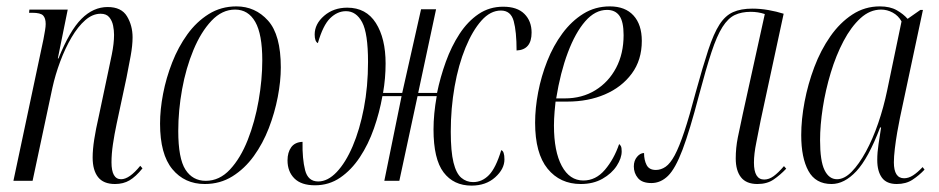

<svg xmlns="http://www.w3.org/2000/svg" viewBox="-20 -566 2938 601"><path d="M340 10Q304 10 287 -11.5Q270 -33 270 -73Q270 -98 275 -130Q280 -162 289 -201L319 -343Q323 -361 330 -395.5Q337 -430 337 -457Q337 -471 334 -486Q331 -501 322 -512Q313 -523 295 -523Q270 -523 247 -503Q224 -483 204 -449Q184 -415 168.5 -373.5Q153 -332 144 -291L82 0H22L116 -443Q119 -459 121 -471Q123 -483 123 -491Q123 -509 115 -517.5Q107 -526 81 -526H71L72 -536H192L161 -383H163Q198 -470 235 -507Q272 -544 317 -544Q360 -544 377.5 -515Q395 -486 395 -449Q395 -424 389 -391Q383 -358 376 -323L345 -178Q338 -145 333.5 -114.5Q329 -84 329 -58Q329 -5 359 -5Q385 -5 419 -47L426 -39Q405 -13 385.5 -1.5Q366 10 340 10Z M621 10Q558 10 519.5 -36.5Q481 -83 481 -179Q481 -223 490.5 -272.5Q500 -322 519 -370.5Q538 -419 566.5 -458.5Q595 -498 633.5 -522Q672 -546 720 -546Q779 -546 819 -501.5Q859 -457 859 -355Q859 -312 849.5 -262.5Q840 -213 821.5 -165Q803 -117 774.5 -77.5Q746 -38 707.5 -14Q669 10 621 10ZM624 0Q667 0 700 -35.5Q733 -71 755.5 -128Q778 -185 789.5 -251Q801 -317 801 -377Q801 -459 779 -497.5Q757 -536 716 -536Q675 -536 642 -501Q609 -466 585.5 -409.5Q562 -353 550 -286.5Q538 -220 538 -156Q538 -70 560.5 -35Q583 0 624 0Z M966 14Q923 14 901.5 -7.5Q880 -29 880 -64Q880 -89 891.5 -105Q903 -121 927 -122Q926 -69 935 -33.5Q944 2 976 2Q1006 2 1034 -27.5Q1062 -57 1084 -108.5Q1106 -160 1119 -227.5Q1132 -295 1132 -372Q1132 -462 1113.5 -496.5Q1095 -531 1063 -531Q1036 -531 1013.5 -509Q991 -487 975 -431Q965 -436 965 -458Q965 -491 994.5 -516.5Q1024 -542 1067 -542Q1126 -542 1156.5 -494Q1187 -446 1187 -367Q1187 -321 1179 -275H1239L1298 -537H1345L1289 -275H1348Q1358 -324 1375.5 -372.5Q1393 -421 1418.5 -460Q1444 -499 1478 -522Q1512 -545 1555 -545Q1599 -545 1621.5 -522.5Q1644 -500 1644 -464Q1644 -410 1597 -408Q1597 -467 1588 -500Q1579 -533 1548 -533Q1515 -533 1487 -501.5Q1459 -470 1437 -416.5Q1415 -363 1403 -295Q1391 -227 1391 -154Q1391 -92 1399.5 -57.5Q1408 -23 1424 -9.5Q1440 4 1461 4Q1489 4 1510.5 -18Q1532 -40 1549 -96Q1559 -93 1559 -67Q1559 -37 1530 -11Q1501 15 1456 15Q1400 15 1368.5 -26.5Q1337 -68 1337 -161Q1337 -209 1347 -265H1287L1230 0H1183L1237 -265H1177Q1168 -214 1150.5 -164Q1133 -114 1106.5 -74Q1080 -34 1045 -10Q1010 14 966 14Z M1798 10Q1733 10 1694 -38Q1655 -86 1655 -182Q1655 -227 1664.5 -277Q1674 -327 1693 -375Q1712 -423 1740.5 -461.5Q1769 -500 1806 -523Q1843 -546 1889 -546Q1937 -546 1963 -517.5Q1989 -489 1989 -438Q1989 -378 1957.5 -335.5Q1926 -293 1873.5 -270.5Q1821 -248 1756 -248H1719Q1718 -241 1716 -217Q1714 -193 1714 -173Q1714 -92 1738.5 -46.5Q1763 -1 1806 -1Q1845 -1 1873.5 -34.5Q1902 -68 1918 -115Q1921 -113 1923.5 -108.5Q1926 -104 1926 -92Q1926 -71 1910.5 -47Q1895 -23 1866 -6.5Q1837 10 1798 10ZM1748 -258Q1802 -258 1843.5 -283.5Q1885 -309 1908.5 -353.5Q1932 -398 1932 -456Q1932 -498 1919 -516.5Q1906 -535 1880 -535Q1843 -535 1812 -499.5Q1781 -464 1757.5 -401.5Q1734 -339 1721 -258Z M2351 10Q2316 10 2299.5 -11Q2283 -32 2283 -70Q2283 -103 2289.5 -135.5Q2296 -168 2305 -209L2374 -522Q2353 -529 2330 -529Q2301 -529 2280 -519Q2259 -509 2241.5 -481.5Q2224 -454 2207 -402.5Q2190 -351 2168 -268Q2139 -157 2116.5 -97.5Q2094 -38 2071 -15.5Q2048 7 2019 7Q1990 7 1977 -8.5Q1964 -24 1964 -45Q1964 -63 1974 -75Q1984 -87 1996 -87Q1996 -65 2004 -49.5Q2012 -34 2033 -34Q2049 -34 2063.5 -44Q2078 -54 2092 -80Q2106 -106 2122 -154Q2138 -202 2158 -278Q2180 -358 2197 -409.5Q2214 -461 2232 -489Q2250 -517 2274.5 -528Q2299 -539 2335 -539Q2360 -539 2385.5 -534.5Q2411 -530 2433 -523L2361 -189Q2355 -157 2347.5 -120.5Q2340 -84 2340 -57Q2340 -4 2372 -4Q2387 -4 2401.5 -14.5Q2416 -25 2434 -46L2441 -38Q2422 -18 2401.5 -4Q2381 10 2351 10Z M2583 10Q2533 10 2510.5 -31Q2488 -72 2488 -143Q2488 -192 2498.5 -247.5Q2509 -303 2529 -356Q2549 -409 2579 -452Q2609 -495 2648 -520.5Q2687 -546 2734 -546Q2766 -546 2787 -534Q2808 -522 2821 -507L2861 -535H2869L2797 -197Q2793 -178 2788.5 -152Q2784 -126 2781 -100.5Q2778 -75 2778 -58Q2778 -8 2810 -8Q2824 -8 2838 -17Q2852 -26 2868 -43L2874 -35Q2857 -17 2836.5 -3.5Q2816 10 2787 10Q2755 10 2740.5 -10Q2726 -30 2726 -65Q2726 -89 2730 -115Q2734 -141 2738 -167H2735Q2698 -70 2660.5 -30Q2623 10 2583 10ZM2600 -5Q2623 -5 2646 -28.5Q2669 -52 2690.5 -91.5Q2712 -131 2729 -180.5Q2746 -230 2757 -283L2802 -499Q2792 -517 2774.5 -526.5Q2757 -536 2738 -536Q2703 -536 2673.5 -509Q2644 -482 2620.5 -437.5Q2597 -393 2580.5 -338.5Q2564 -284 2555.5 -229Q2547 -174 2547 -127Q2547 -62 2561 -33.5Q2575 -5 2600 -5Z"/></svg>

Font: Noto Serif Display ExtraCondensed Light
Style: Italic
Weight: 300
Width: 2
Italic angle: -12°
Designer: Monotype Design Team
Foundry: Monotype Imaging Inc.
Version: Version 2.009